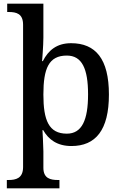

<svg xmlns="http://www.w3.org/2000/svg" viewBox="-20 -780 663 1040"><path d="M17 240H302V195H294C254 195 215 187 215 129V40C215 12 210 -75 210 -75H214C243 -24 290 11 367 11C498 11 570 -75 570 -268C570 -461 498 -546 365 -546C288 -546 242 -508 212 -449H208C208 -449 215 -533 215 -576V-760H19V-715H27C69 -715 105 -706 105 -646V125C105 186 66 195 26 195H17ZM342 -56C244 -56 215 -129 215 -268C215 -409 244 -479 342 -479C424 -479 457 -408 457 -269C457 -130 424 -56 342 -56Z"/></svg>

Font: Noto Serif Yezidi Medium
Style: Regular
Weight: 500
Designer: Dalton Maag Ltd
Foundry: Dalton Maag Ltd
Version: Version 1.001